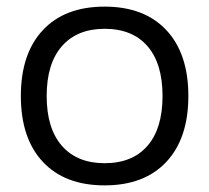

<svg xmlns="http://www.w3.org/2000/svg" viewBox="-20 -550 632 580"><path d="M296 10Q176 10 109.5 -61Q43 -132 43 -260Q43 -388 109.5 -459Q176 -530 296 -530Q416 -530 482.5 -459Q549 -388 549 -260Q549 -132 482.5 -61Q416 10 296 10ZM296 -57Q380 -57 425.5 -109.5Q471 -162 471 -260Q471 -358 425.5 -410.5Q380 -463 296 -463Q213 -463 167 -410.5Q121 -358 121 -260Q121 -162 167 -109.5Q213 -57 296 -57Z"/></svg>

Font: M PLUS 1 Thin
Style: Regular
Weight: 400
Version: Version 1.001